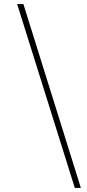

<svg xmlns="http://www.w3.org/2000/svg" viewBox="-20 -822 430 952"><path d="M351 110 65 -802H96L381 110Z"/></svg>

Font: Literata 60pt ExtraLight
Style: Italic
Weight: 250
Italic angle: -2°
Designer: Latin by Veronika Burian and Jose Scaglione. Greek by Irene Vlachou. Cyrillic by Vera Evstafieva
Foundry: TypeTogether
Version: Version 3.103;gftools[0.9.29]